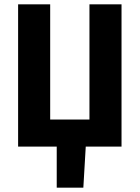

<svg xmlns="http://www.w3.org/2000/svg" viewBox="-20 -672 640 880"><path d="M63 0V-652H210V-124H390V-652H537V0H373L362 188H240V0Z"/></svg>

Font: Source Code Pro
Style: Bold
Weight: 700
Monospace: yes
Designer: Paul D. Hunt, Teo Tuominen
Foundry: Adobe Systems Incorporated
Version: Version 2.030;PS 1.000;hotconv 16.6.51;makeotf.lib2.5.65220